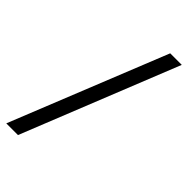

<svg xmlns="http://www.w3.org/2000/svg" viewBox="-250 -794 940 940"><g transform="rotate(45 219.5 -324.0)"><path d="M4 81 329 -729H409L85 81Z"/></g></svg>

Font: Hubot Sans Condensed ExtraLight
Style: Regular
Weight: 400
Version: Version 2.000